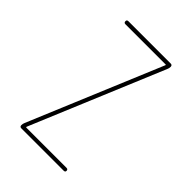

<svg xmlns="http://www.w3.org/2000/svg" viewBox="-213 -828 926 926"><g transform="rotate(45 250.0 -365.0)"><path d="M98.6 -29.3 381.8 -707V-709Q381.8 -710 380.9 -710H105.5Q95.7 -710 95.2 -720.2Q94.7 -730.5 105.5 -730.5H394.5Q404.3 -730.5 405.3 -719.7Q405.3 -709 401.4 -701.2L118.2 -23.4V-21.5Q118.2 -20.5 119.1 -19.5H394.5Q404.3 -19.5 404.8 -9.8Q405.3 0 394.5 0H105.5Q95.7 0 94.7 -9.8Q94.7 -21.5 98.6 -29.3Z"/></g></svg>

Font: Rounded-X Mgen+ 1mn thin
Style: Regular
Weight: 100
Designer: [Source Han Sans]
Ryoko NISHIZUKA  (kana & ideographs); Paul D. Hunt (Latin, Greek & Cyrillic); Wenlong ZHANG  (bopomofo
Version: Version 1.059.20150602